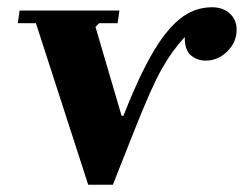

<svg xmlns="http://www.w3.org/2000/svg" viewBox="-20 -509 672 529"><path d="M291 0H223L79 -445H29L34 -480H309L304 -445H253L243 -435L315 -190H320Q360 -292 397.5 -358Q435 -424 475 -456.5Q515 -489 564 -489Q595 -489 613.5 -471.5Q632 -454 632 -427Q632 -393 606.5 -367.5Q581 -342 546 -342Q524 -342 506.5 -356Q489 -370 489 -407Q470 -386 455.5 -366Q441 -346 426 -319.5Q411 -293 393 -252.5Q375 -212 350.5 -150.5Q326 -89 291 0Z"/></svg>

Font: Brygada 1918
Style: Bold Italic
Weight: 700
Italic angle: -8°
Designer: Mateusz Machalski | Borys Kosmynka | Przemek Hoffer
Foundry: NIEPODLEGLA 2018
Version: Version 3.006